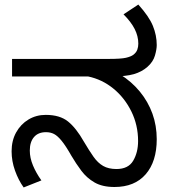

<svg xmlns="http://www.w3.org/2000/svg" viewBox="-20 -810 751 844"><path d="M483 12Q430 12 395.5 -8Q361 -28 337.5 -59.5Q314 -91 294 -125Q269 -169 251 -191Q233 -213 217.5 -221Q202 -229 182 -229Q148 -229 129.5 -207.5Q111 -186 111 -148Q111 -116 125 -82.5Q139 -49 162 -17L84 14Q61 -18 46 -60Q31 -102 31 -145Q31 -192 51 -228Q71 -264 105 -284.5Q139 -305 181 -305Q243 -305 279 -276Q315 -247 349 -187Q372 -148 391 -121Q410 -94 433.5 -80.5Q457 -67 492 -67Q544 -67 565.5 -103.5Q587 -140 587 -190Q587 -260 557.5 -320Q528 -380 478.5 -420.5Q429 -461 367 -474H33V-551H458Q512 -551 533.5 -556Q555 -561 566 -569Q579 -579 583.5 -591.5Q588 -604 588 -618Q588 -651 572 -682.5Q556 -714 523 -747L588 -790Q635 -738 652 -696.5Q669 -655 669 -612Q669 -593 661 -565.5Q653 -538 628 -516Q603 -494 568 -484Q533 -474 475 -474H451L508 -483Q559 -451 595 -407Q631 -363 650 -310.5Q669 -258 669 -198Q669 -100 620.5 -44Q572 12 483 12Z"/></svg>

Font: ukannada25
Style: Book
Weight: 400
Designer: Jelle Bosma - Monotype Design Team
Foundry: Monotype Imaging Inc.
Version: Version 2.003